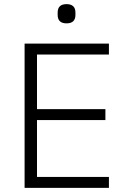

<svg xmlns="http://www.w3.org/2000/svg" viewBox="-20 -909 614 929"><path d="M259 -837V-848Q259 -889 302 -889Q345 -889 345 -848V-837Q345 -796 302 -796Q259 -796 259 -837ZM507 0H99V-698H507V-645H159V-381H490V-328H159V-53H507Z"/></svg>

Font: IBM Plex Sans Light
Style: Regular
Weight: 300
Designer: Mike Abbink, Paul van der Laan, Pieter van Rosmalen
Foundry: Bold Monday
Version: Version 3.0